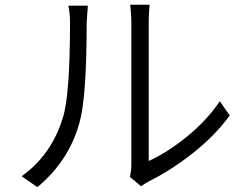

<svg xmlns="http://www.w3.org/2000/svg" viewBox="-20 -768 1040 810"><path d="M137.7 21.5 71.3 -24.4Q197.3 -114.3 245.1 -271.5Q275.4 -364.3 275.4 -674.8Q275.4 -710 268.6 -744.1H350.6Q345.7 -680.7 345.7 -674.8Q345.7 -357.4 315.4 -251Q271.5 -89.8 137.7 21.5ZM575.2 17.6 528.3 -21.5Q534.2 -50.8 534.2 -74.2V-675.8Q534.2 -704.1 529.3 -748H611.3Q607.4 -712.9 607.4 -675.8V-88.9Q685.5 -124 769 -191.9Q852.5 -259.8 907.2 -340.8L949.2 -281.2Q887.7 -196.3 794.9 -123Q702.1 -49.8 608.4 -2.9Q594.7 3.9 575.2 17.6Z"/></svg>

Font: Gen Shin Gothic Normal
Style: Regular
Weight: 300
Designer: [Source Han Sans]
Ryoko NISHIZUKA  (kana & ideographs); Paul D. Hunt (Latin, Greek & Cyrillic); Wenlong ZHANG  (bopomofo
Version: Version 1.002.20150607